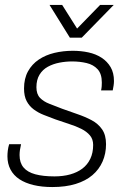

<svg xmlns="http://www.w3.org/2000/svg" viewBox="-20 -743 513 775"><path d="M191 12Q149 12 115.5 4Q82 -4 58.5 -19.5Q35 -35 22.5 -58.5Q10 -82 10 -112Q10 -123 11.5 -135.5Q13 -148 17 -161H65Q62 -148 60.5 -137.5Q59 -127 59 -117Q59 -86 75 -67Q91 -48 122.5 -39.5Q154 -31 200 -31Q235 -31 263.5 -39Q292 -47 312.5 -62.5Q333 -78 344.5 -102Q356 -126 356 -158Q356 -181 343 -196.5Q330 -212 308 -223Q286 -234 259 -242.5Q232 -251 204 -261Q180 -270 157 -279Q134 -288 116 -301.5Q98 -315 87.5 -335Q77 -355 77 -386Q77 -426 93 -455Q109 -484 136.5 -502.5Q164 -521 199.5 -529.5Q235 -538 274 -538Q307 -538 337 -531.5Q367 -525 390 -510Q413 -495 426.5 -472Q440 -449 440 -416Q440 -407 438.5 -397.5Q437 -388 435 -378H388Q390 -387 390.5 -395Q391 -403 391 -410Q391 -445 374 -463.5Q357 -482 329.5 -488.5Q302 -495 271 -495Q245 -495 219.5 -490Q194 -485 173 -473.5Q152 -462 139.5 -441.5Q127 -421 127 -391Q127 -363 141.5 -348Q156 -333 179.5 -324Q203 -315 231 -304Q261 -293 292 -282.5Q323 -272 349.5 -258Q376 -244 392 -221Q408 -198 408 -161Q408 -123 394 -91Q380 -59 353 -36Q326 -13 285.5 -0.5Q245 12 191 12ZM439 -723 310 -591H262L180 -723H231L303 -609H273L384 -723Z"/></svg>

Font: Archivo SemiBold Thin
Style: Italic
Weight: 250
Italic angle: -10°
Version: Version 2.001